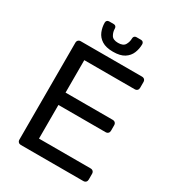

<svg xmlns="http://www.w3.org/2000/svg" viewBox="-207 -1003 1021 1122"><g transform="rotate(30 303.0 -441.5)"><path d="M109.6 0Q99.4 0 93.1 -6.4Q86.7 -12.7 86.7 -22.9V-676.3Q86.7 -687.3 93.1 -693.6Q99.4 -700 109.6 -700H522.7Q533.7 -700 540.1 -693.6Q546.4 -687.3 546.4 -676.3V-637.6Q546.4 -627.4 540.1 -621.1Q533.7 -614.7 522.7 -614.7H182.9V-395.7H500.7Q511.7 -395.7 518.1 -389.3Q524.4 -382.9 524.4 -371.9V-335.4Q524.4 -325.2 518.1 -318.8Q511.7 -312.4 500.7 -312.4H182.9V-85.3H530.7Q541.7 -85.3 548.1 -78.9Q554.4 -72.6 554.4 -61.6V-22.9Q554.4 -12.7 548.1 -6.4Q541.7 0 530.7 0ZM303.1 -740.9Q255.3 -740.9 227.6 -758.6Q199.9 -776.2 188.2 -804.7Q176.5 -833.2 176.5 -864.4Q176.5 -872.4 181.5 -877.9Q186.5 -883.4 195.5 -883.4H226.2Q235.2 -883.4 240.2 -877.9Q245.2 -872.4 245.2 -864.4Q245.2 -840.8 256.9 -820.7Q268.6 -800.5 303.1 -800.5Q337.7 -800.5 349.3 -820.7Q361 -840.8 361 -864.5Q361 -872.4 366 -877.9Q371 -883.4 380 -883.4H410.7Q419.7 -883.4 424.7 -877.9Q429.7 -872.4 429.7 -864.4Q429.7 -833.2 418.1 -804.7Q406.4 -776.2 379.1 -758.6Q351.7 -740.9 303.1 -740.9Z"/></g></svg>

Font: Rubik Light
Style: Regular
Weight: 300
Designer: Hubert and Fischer
Foundry: Hubert and Fischer
Version: Version 2.300;gftools[0.9.30]